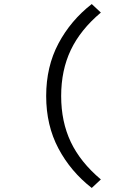

<svg xmlns="http://www.w3.org/2000/svg" viewBox="-20 -752 640 948"><path d="M433 176Q329 95 268.5 -19Q208 -133 208 -278Q208 -423 268.5 -537Q329 -651 433 -732L478 -690Q377 -605 329.5 -505Q282 -405 282 -278Q282 -151 329.5 -51Q377 49 478 134Z"/></svg>

Font: Source Code Pro
Style: Regular
Weight: 400
Monospace: yes
Designer: Paul D. Hunt, Teo Tuominen
Foundry: Adobe Systems Incorporated
Version: Version 2.030;PS 1.000;hotconv 16.6.51;makeotf.lib2.5.65220